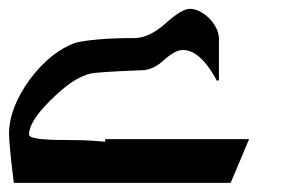

<svg xmlns="http://www.w3.org/2000/svg" viewBox="-20 -253 670 426"><path d="M532.7 55.7 491.7 152.8H10.7Q4.9 106.9 2.4 79.8Q0 52.7 0 44.4Q0 -13.2 46.4 -77.1Q93.3 -139.2 147.9 -158.2Q165 -162.6 197.8 -165.5Q230.5 -168.5 277.8 -168.5Q310.5 -168.5 346.2 -200.2Q383.3 -233.4 400.9 -233.4Q412.6 -233.4 424.1 -227.3Q435.5 -221.2 444.8 -211.7Q454.1 -202.1 460 -190.2Q465.8 -178.2 465.8 -166.5V-75.2L461.4 -73.7Q424.8 -142.1 385.7 -142.1Q369.1 -142.1 344.7 -120.6Q320.8 -98.1 296.4 -97.2Q243.2 -95.2 215.6 -93.3Q188 -91.3 183.1 -90.3Q143.1 -82.5 89.4 -27.8Q44.4 17.1 44.4 45.9Q44.4 57.6 124.5 57.6Q166 57.6 190.2 59.6Q214.4 61.5 213.4 61.5V55.7Z"/></svg>

Font: XB Khoramshahr
Style: Regular
Weight: 400
Designer: Behnam
Foundry: Irmug
Version: Version 8.005 2009